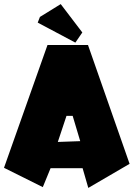

<svg xmlns="http://www.w3.org/2000/svg" viewBox="-44 -921 656 942"><path d="M189 -700.2H387.7L591.8 -117.2L389.2 1L361.3 -95.7H204.1L166 -2.9L-24.4 -97.7ZM239.7 -224.6 349.6 -228.5 312.5 -352.5H282.2ZM359.9 -761.7 325.7 -711.9 141.1 -810.1 151.9 -837.9 253.9 -900.9Z"/></svg>

Font: Lapsus Pro (theguybrush.com)
Style: Bold
Weight: 700
Designer: Jose Roses
Version: Version 1.00 February 9, 2018, initial release